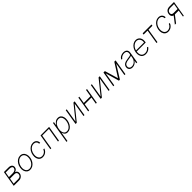

<svg xmlns="http://www.w3.org/2000/svg" viewBox="882 -3316 6282 6282"><g transform="rotate(-45 4023.0 -175.0)"><path d="M41.5 0 132.5 -545.5H349.1Q427.6 -545.5 468.6 -504.6Q509.6 -463.8 499.6 -402.3Q490.4 -348.7 458.8 -323.3Q427.2 -297.9 389.2 -288.7Q405.5 -283.7 427.4 -267.8Q449.2 -251.8 463.1 -221.8Q476.9 -191.8 469.1 -144.5Q462.4 -105.8 437.9 -73Q413.4 -40.1 375.7 -20.1Q338.1 0 291.2 0ZM89.5 -52.2H300.1Q351.9 -52.2 384.8 -76.9Q417.6 -101.6 424.4 -143.1Q432.9 -194.2 408.6 -223.4Q384.2 -252.5 334.2 -252.8H123.6ZM132.1 -313.9H307.9Q369.3 -313.9 409.1 -339.1Q448.9 -364.3 454.9 -407.3Q463.1 -447.8 432 -471.4Q400.9 -495 340.9 -495.4H163.4Z M798.7 11.4Q730.5 11.4 683.4 -25.6Q636.4 -62.5 616.5 -127Q596.6 -191.4 610.1 -274.5Q623.6 -355.5 663.7 -418.5Q703.8 -481.5 761.7 -517.6Q819.6 -553.6 885.7 -553.6Q954.5 -553.6 1001.6 -516.5Q1048.7 -479.4 1068.5 -414.8Q1088.4 -350.1 1075.3 -267Q1061.8 -186.4 1021.7 -123.4Q981.5 -60.4 923.5 -24.5Q865.4 11.4 798.7 11.4ZM799 -28.8Q857.6 -28.8 906.6 -61.4Q955.6 -94.1 988.8 -149.9Q1022 -205.6 1033 -274.5Q1044 -341.3 1029.8 -395.2Q1015.6 -449.2 979 -481.2Q942.5 -513.1 886.4 -513.1Q828.5 -513.1 779.3 -480.1Q730.1 -447.1 696.7 -391.3Q663.4 -335.6 652.3 -267Q641 -200.6 655.2 -146.5Q669.4 -92.3 706.1 -60.5Q742.9 -28.8 799 -28.8Z M1382.8 11.4Q1312.1 11.4 1265.6 -25.6Q1219.1 -62.5 1200.5 -126.4Q1181.8 -190.3 1195 -271Q1208.1 -352.3 1248.6 -416.2Q1289.1 -480.1 1348.2 -516.9Q1407.3 -553.6 1476.2 -553.6Q1554.7 -553.6 1602.5 -506.9Q1650.2 -460.2 1649.5 -384.9H1605.5Q1604.4 -441.8 1569.1 -477.5Q1533.7 -513.1 1472.3 -513.1Q1415.8 -513.1 1366.8 -482.1Q1317.8 -451 1283.7 -396.7Q1249.6 -342.3 1237.9 -271.7Q1226.6 -202.4 1240.9 -147.4Q1255.3 -92.3 1292.6 -60.5Q1329.9 -28.8 1387.1 -28.8Q1447.4 -28.8 1498.2 -64.5Q1549 -100.1 1569.6 -159.1H1613.6Q1597.3 -108.3 1563 -69.8Q1528.8 -31.2 1482.4 -9.9Q1436.1 11.4 1382.8 11.4Z M1736.2 0 1827.1 -545.5H2223.7L2132.8 0H2089.8L2173.7 -504.3H1862.9L1779.1 0Z M2278.8 204.5 2403.8 -545.5H2446L2426.1 -423.7H2431.1Q2458.8 -476.6 2508.2 -515.1Q2557.5 -553.6 2628.2 -553.6Q2694.2 -553.6 2737.2 -517.4Q2780.2 -481.2 2796.5 -417.6Q2812.9 -354 2799 -271.3Q2785.5 -188.9 2747.7 -125.2Q2709.9 -61.4 2655 -25Q2600.1 11.4 2534.8 11.4Q2465.2 11.4 2427.9 -27.3Q2390.6 -66.1 2380 -119H2375.7L2321.7 204.5ZM2400.9 -271.7Q2389.6 -202.1 2401.1 -147Q2412.6 -92 2446.6 -60.4Q2480.5 -28.8 2535.5 -28.8Q2591.3 -28.8 2637.1 -60.9Q2682.9 -93 2713.8 -148.1Q2744.7 -203.1 2756 -271.7Q2767.4 -340.2 2756 -394.9Q2744.7 -449.6 2710.9 -481.4Q2677.2 -513.1 2620.7 -513.1Q2565.3 -513.1 2519.7 -481.7Q2474.1 -450.3 2443.2 -395.8Q2412.3 -341.3 2400.9 -271.7Z M2956.3 -56.5 3350.1 -545.5H3405.2L3314.3 0H3271L3351.9 -489L2958.5 0H2903.1L2994 -545.5H3037.3Z M3890.6 -296.9 3888.1 -282.3 3932.2 -545.5H3976.2L3885.3 0H3841.3L3882.1 -245.4H3570.7L3529.8 0H3486.5L3577.4 -545.5H3620.7L3579.2 -296.9Z M4118.3 -56.5 4512.1 -545.5H4567.1L4476.2 0H4432.9L4513.8 -489L4120.4 0H4065L4155.9 -545.5H4199.2Z M4943.5 -77.8 5240.4 -545.5H5300.1L5209.2 0H5165.1L5241.5 -458.1L4954.5 0H4908L4771.3 -476.6L4691.8 0H4648.4L4739.3 -545.5H4804.7Z M5532 11.7Q5485.1 11.7 5448.9 -7.1Q5412.6 -25.9 5394.9 -62.1Q5377.1 -98.4 5385.3 -150.2Q5397 -218.4 5452.4 -255.1Q5507.8 -291.9 5619 -305Q5682.5 -312.5 5725.1 -321.2Q5767.8 -329.9 5773.1 -361.2L5776.6 -383.9Q5786.9 -443.2 5756.6 -478.5Q5726.2 -513.8 5660.2 -513.8Q5602.3 -513.8 5556.1 -487.7Q5509.9 -461.6 5486.9 -421.9L5449.2 -437.1Q5482.2 -496.1 5540.8 -524.9Q5599.4 -553.6 5662.6 -553.6Q5711.3 -553.6 5750.5 -535.3Q5789.8 -517 5809.5 -478.9Q5829.2 -440.7 5819.2 -381L5756 0H5712.7L5729.4 -98.4H5726.2Q5697.8 -52.6 5647.4 -20.4Q5596.9 11.7 5532 11.7ZM5540.1 -28.4Q5591.3 -28.4 5635.5 -53.4Q5679.7 -78.5 5710 -122.2Q5740.4 -165.8 5749.3 -221.2L5763.1 -301.5Q5744 -287.3 5700.8 -279.3Q5657.7 -271.3 5617.5 -266.7Q5526.6 -256 5481.9 -227.8Q5437.1 -199.6 5428.3 -148.8Q5419.4 -93 5451.2 -60.7Q5483 -28.4 5540.1 -28.4Z M6148.8 11.4Q6074.9 11.4 6026.3 -25.2Q5977.6 -61.8 5958.5 -125.4Q5939.3 -188.9 5952.8 -270.2Q5966.3 -351.9 6006.7 -415.8Q6047.2 -479.8 6106 -516.7Q6164.8 -553.6 6232.2 -553.6Q6293.3 -553.6 6339.7 -521.5Q6386 -489.3 6407.5 -430.2Q6429 -371.1 6415.5 -290.1L6410.5 -263.1H5994Q5977.6 -158.7 6018.5 -93.7Q6059.3 -28.8 6154.1 -28.8Q6198.5 -28.8 6233.1 -43.9Q6267.8 -58.9 6292.3 -80.6Q6316.8 -102.3 6330.3 -122.5L6366.1 -106.5Q6349.8 -79.2 6319.2 -51.8Q6288.7 -24.5 6245.7 -6.6Q6202.8 11.4 6148.8 11.4ZM6001.8 -302.6H6373.6Q6383.5 -361.5 6367.9 -409.3Q6352.3 -457 6316.2 -485.1Q6280.2 -513.1 6228 -513.1Q6176.8 -513.1 6130.1 -484.7Q6083.5 -456.3 6049.4 -408.6Q6015.3 -360.8 6001.8 -302.6Z M6544.7 -494.7 6552.9 -545.5H6962L6953.8 -494.7H6772L6691.4 0H6648.4L6729 -494.7Z M7189.6 11.4Q7119 11.4 7072.4 -25.6Q7025.9 -62.5 7007.3 -126.4Q6988.6 -190.3 7001.8 -271Q7014.9 -352.3 7055.4 -416.2Q7095.9 -480.1 7155 -516.9Q7214.1 -553.6 7283 -553.6Q7361.5 -553.6 7409.3 -506.9Q7457 -460.2 7456.3 -384.9H7412.3Q7411.2 -441.8 7375.9 -477.5Q7340.6 -513.1 7279.1 -513.1Q7222.7 -513.1 7173.7 -482.1Q7124.6 -451 7090.6 -396.7Q7056.5 -342.3 7044.7 -271.7Q7033.4 -202.4 7047.8 -147.4Q7062.1 -92.3 7099.4 -60.5Q7136.7 -28.8 7193.9 -28.8Q7254.3 -28.8 7305 -64.5Q7355.8 -100.1 7376.4 -159.1H7420.5Q7404.1 -108.3 7369.9 -69.8Q7335.6 -31.2 7289.2 -9.9Q7242.9 11.4 7189.6 11.4Z M7872.9 0 7912.3 -238.6H7735.4L7552.9 0H7497.9L7683.9 -242.5Q7635.3 -253.6 7614 -292.6Q7592.7 -331.7 7603 -394.9Q7615.1 -467.3 7664.2 -506.4Q7713.4 -545.5 7790.5 -545.5H8001.8L7910.9 0ZM7922.6 -300.8 7954.9 -497.2H7781.6Q7727.6 -496.8 7691.2 -471.6Q7654.8 -446.4 7647 -397.7Q7639.2 -350.5 7663.2 -325.5Q7687.1 -300.4 7733.7 -300.8Z"/></g></svg>

Font: Inter UI Extra Light
Style: Italic
Weight: 200
Italic angle: -9.39999°
Designer: Rasmus Andersson
Foundry: rsms
Version: 3.2;8d6f07862